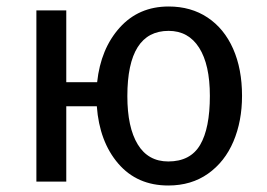

<svg xmlns="http://www.w3.org/2000/svg" viewBox="-20 -559 822 591"><path d="M725 -264Q725 -186 698.5 -123.5Q672 -61 620.5 -24.5Q569 12 498 12Q402 12 344 -55.5Q286 -123 278 -232H184V0H92V-527H184V-306H279Q290 -409 348.5 -474Q407 -539 499 -539Q568 -539 619 -505Q670 -471 697.5 -409Q725 -347 725 -264ZM626 -264Q626 -360 593 -412Q560 -464 499 -464Q372 -464 372 -263Q372 -167 404 -114.5Q436 -62 498 -62Q566 -62 596 -113Q626 -164 626 -264Z"/></svg>

Font: Fira Sans
Style: Regular
Weight: 400
Designer: bBox Type GmbH & Carrois Corporate GbR & Edenspiekermann AG
Foundry: bBox Type GmbH & Carrois Corporate GbR & Edenspiekermann AG
Version: Version 4.301